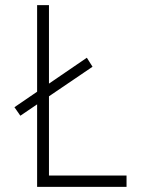

<svg xmlns="http://www.w3.org/2000/svg" viewBox="-20 -725 547 745"><path d="M124 0V-705H170V-44H471V0ZM59 -276 36 -309 317 -501 339 -466Z"/></svg>

Font: Nunito Sans 7pt Condensed ExtraLight
Style: Regular
Weight: 250
Width: 3
Designer: Vernon Adams
Foundry: Vernon Adams
Version: Version 3.101;gftools[0.9.27]